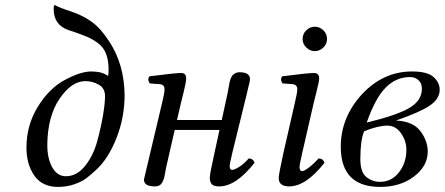

<svg xmlns="http://www.w3.org/2000/svg" viewBox="-20 -723 1749 755"><path d="M393 -345Q393 -376 368.5 -390Q344 -404 316 -404Q261 -404 214 -334.5Q167 -265 166 -153Q166 -100 185.5 -65Q205 -30 239 -30Q282 -30 314.5 -70.5Q347 -111 362.5 -168.5Q378 -226 385.5 -272Q393 -318 393 -345ZM405 -424Q407 -433 407 -449Q407 -486 397 -511.5Q387 -537 366.5 -552.5Q346 -568 324 -577.5Q302 -587 270 -598Q266 -599 263.5 -600Q261 -601 257.5 -602Q254 -603 251 -604Q191 -624 191 -688Q191 -703 195 -703H196Q213 -693 259 -678Q305 -663 341 -637Q377 -611 410 -559Q468 -471 470 -351Q470 -261 438 -180Q406 -99 358 -55Q334 -33 318 -21Q302 -9 272.5 1.5Q243 12 208 12Q146 12 115 -32.5Q84 -77 84 -142Q84 -230 128 -302Q172 -374 232 -407Q296 -442 339 -442Q382 -442 405 -424Z M559 -72 618 -321Q627 -357 627 -372Q627 -390 609 -392L569 -395Q558 -411 568 -423Q670 -436 692 -436Q712 -436 712 -415Q712 -407 709.5 -393.5Q707 -380 701 -356Q695 -332 692 -320L676 -251H852L875 -357Q876 -363 878.5 -376Q881 -389 882 -395.5Q883 -402 886.5 -412Q890 -422 894 -426.5Q898 -431 905 -435Q912 -439 921 -439Q963 -439 963 -412Q963 -407 960.5 -396Q958 -385 954.5 -371.5Q951 -358 950 -352L894 -124Q883 -76 883 -72Q883 -55 893 -55Q902 -55 921 -67Q940 -79 958 -100Q975 -100 981 -83Q908 10 842 10Q821 10 813 1.5Q805 -7 805 -23Q805 -40 822 -115L843 -212H667L635 -72Q633 -65 630.5 -49.5Q628 -34 626 -26Q624 -18 619.5 -8.5Q615 1 607.5 5.5Q600 10 589 10Q546 10 546 -17Q546 -19 559 -72Z M1184.5 -536Q1170 -550 1170 -570Q1170 -590 1184.5 -604Q1199 -618 1218 -618Q1237 -618 1251.5 -604Q1266 -590 1266 -570Q1266 -550 1251.5 -536Q1237 -522 1218 -522Q1199 -522 1184.5 -536ZM1214 -320 1169 -124Q1158 -76 1158 -67Q1158 -50 1168 -50Q1176 -50 1195 -64.5Q1214 -79 1233 -100Q1250 -100 1256 -83Q1183 10 1117 10Q1076 10 1076 -23Q1076 -37 1093 -115L1140 -321Q1149 -359 1149 -372Q1149 -390 1131 -392L1091 -395Q1080 -411 1090 -423Q1192 -436 1214 -436Q1235 -436 1235 -415Q1235 -407 1232 -394Q1229 -381 1223 -355.5Q1217 -330 1214 -320Z M1578 -134Q1578 -169 1557 -199Q1536 -229 1503 -229Q1467 -229 1412 -207Q1397 -173 1397 -97Q1397 -46 1420.5 -27Q1444 -8 1474 -8Q1520 -8 1549 -45.5Q1578 -83 1578 -134ZM1639 -374Q1639 -383 1636 -392.5Q1633 -402 1621.5 -411Q1610 -420 1592 -420Q1538 -420 1497 -379Q1456 -338 1422 -241Q1542 -270 1590.5 -299Q1639 -328 1639 -374ZM1600 -442Q1661 -442 1685 -420Q1709 -398 1709 -370Q1709 -334 1669.5 -307.5Q1630 -281 1537 -249Q1604 -246 1633 -207.5Q1662 -169 1662 -127Q1662 -70 1608 -29Q1554 12 1475 12Q1320 12 1320 -146Q1320 -261 1403 -352Q1487 -442 1600 -442Z"/></svg>

Font: Linux Libertine O
Style: Italic
Weight: 400
Italic angle: -12°
Designer: Philipp H. Poll
Foundry: Philipp H. Poll
Version: Version 5.1.6